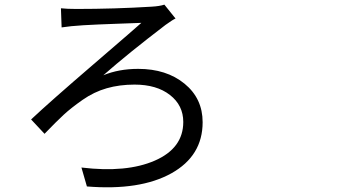

<svg xmlns="http://www.w3.org/2000/svg" viewBox="-20 -764 1540 823"><path d="M585.9 -666Q564.5 -665 479.5 -662.1Q394.5 -659.2 337.4 -655.8Q280.3 -652.3 244.1 -646.5L241.2 -728.5Q267.6 -725.6 307.6 -725.6Q470.7 -725.6 629.9 -735.4Q664.1 -737.3 684.6 -744.1L732.4 -684.6Q720.7 -679.7 689.5 -657.2Q528.3 -534.2 422.9 -441.4Q489.3 -468.8 572.3 -468.8Q693.4 -468.8 771 -405.3Q848.6 -341.8 848.6 -240.2Q848.6 -95.7 714.4 -21Q580.1 53.7 352.5 35.2L329.1 -45.9Q522.5 -22.5 644 -75.7Q765.6 -128.9 765.6 -241.2Q765.6 -312.5 708.5 -356.9Q651.4 -401.4 556.6 -401.4Q492.2 -401.4 437.5 -385.7Q382.8 -370.1 334 -335.9Q285.2 -301.8 252.9 -272Q220.7 -242.2 170.9 -190.4L113.3 -252Q194.3 -328.1 382.3 -489.7Q570.3 -651.4 585.9 -666Z"/></svg>

Font: Bpmf Zihi Sans Regular
Style: Regular
Weight: 400
Foundry: But Ko
Version: Version 1.320